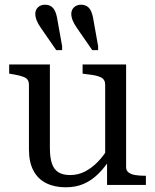

<svg xmlns="http://www.w3.org/2000/svg" viewBox="-20 -786 659 816"><path d="M375 -713 397 -590V-573H372L307 -667Q295 -684 289 -699Q283 -714 283 -727Q283 -744 294.5 -755Q306 -766 325 -766Q344 -766 356.5 -754Q369 -742 375 -713ZM222 -713 244 -590V-573H219L154 -667Q142 -684 136 -699Q130 -714 130 -727Q130 -744 141.5 -755Q153 -766 172 -766Q191 -766 203.5 -754Q216 -742 222 -713ZM192 -512V-158Q192 -117 200.5 -91.5Q209 -66 228 -54Q247 -42 278 -42Q311 -42 340 -56.5Q369 -71 395.5 -98Q422 -125 445 -165L452 -115Q425 -74 397 -46.5Q369 -19 335.5 -4.5Q302 10 259 10Q212 10 176.5 -7.5Q141 -25 122 -61Q103 -97 103 -151V-426Q103 -448 86 -456.5Q69 -465 31 -471L19 -473V-512ZM516 -512V-75Q516 -61 526.5 -53Q537 -45 555 -42Q573 -39 597 -39H600V0H435V-103L427 -115V-426Q427 -448 409.5 -457Q392 -466 353 -470L331 -473V-512Z"/></svg>

Font: Roboto Serif 72pt
Style: Regular
Weight: 400
Designer: Greg Gazdowicz
Foundry: Commercial Type
Version: Version 1.008